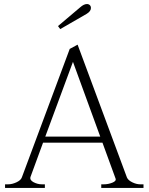

<svg xmlns="http://www.w3.org/2000/svg" viewBox="-20 -930 735 950"><path d="M278 -786 267 -801 377 -894Q395 -910 410 -910Q419 -910 424.5 -904.5Q430 -899 430 -891Q430 -874 408 -861ZM690 -18V0H481V-18H494Q515 -18 535.5 -26Q556 -34 552 -46L487 -224H193L131 -55Q126 -39 146 -28.5Q166 -18 187 -18H202V0H5V-18H20Q40 -18 61.5 -28Q83 -38 88 -52L325 -688L364 -709L608 -52Q614 -38 634.5 -28Q655 -18 674 -18ZM476 -254 341 -624 204 -254Z"/></svg>

Font: Taviraj ExtraLight
Style: Regular
Weight: 200
Designer: Katatrad Team
Foundry: CadsonDemak
Version: Version 1.030